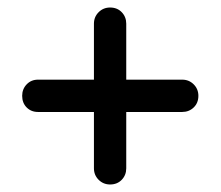

<svg xmlns="http://www.w3.org/2000/svg" viewBox="-20 -644 587 511"><path d="M273 -153Q255 -153 242.5 -165.5Q230 -178 230 -196V-346H81Q63 -346 51 -358Q39 -370 39 -389Q39 -407 51 -419.5Q63 -432 81 -432H230V-581Q230 -599 242.5 -611.5Q255 -624 273 -624Q292 -624 304 -611.5Q316 -599 316 -581V-432H465Q483 -432 495.5 -419.5Q508 -407 508 -389Q508 -370 495.5 -358Q483 -346 465 -346H316V-196Q316 -178 304 -165.5Q292 -153 273 -153Z"/></svg>

Font: Comfortaa Medium
Style: Regular
Weight: 500
Designer: Johan Aakerlund
Foundry: Johan Aakerlund
Version: Version 3.104; ttfautohint (v1.8.1.43-b0c9)